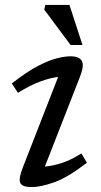

<svg xmlns="http://www.w3.org/2000/svg" viewBox="-20 -751 411 781"><path d="M73.5 -71.5 216.5 -438Q185 -434.5 144.5 -419.8Q104 -405 53 -373.5L28 -411.5Q89.5 -459.5 135 -483Q180.5 -506.5 212.8 -514.2Q245 -522 266 -522Q301.5 -522 312.5 -504Q323.5 -486 306 -440.5L162.5 -73.5Q194.5 -76 232.2 -88.2Q270 -100.5 311 -127L333.5 -89Q255.5 -29 200.5 -9.5Q145.5 10 108.5 10Q72 10 63 -5.8Q54 -21.5 73.5 -71.5ZM315.5 -568H267L160 -712L164.5 -731H262.5Z"/></svg>

Font: Newsreader Caption
Style: Italic
Weight: 400
Italic angle: -17°
Designer: Hugues Gentile
Foundry: Production Type
Version: Version 1.001